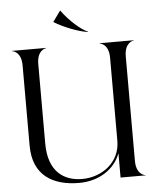

<svg xmlns="http://www.w3.org/2000/svg" viewBox="-64 -1040 907 1104"><g transform="rotate(-5 390.0 -488.0)"><path d="M587.5 -691.5V-212C587.5 -85 478 -11 368 -11C261.5 -11 173 -70.5 173 -232.5V-691.5C173 -771 222 -778.5 227 -778.5V-780H28V-778.5C33 -778.5 82.5 -771 82.5 -691.5V-228C82.5 -58 194.5 10 348.5 10C464 10 555 -51.5 587.5 -141V0H732V-1.5C727.5 -1.5 678 -9 678 -88.5V-691.5C678 -771 727.5 -778.5 732 -778.5V-780H533.5V-778.5C538.5 -778.5 587.5 -771 587.5 -691.5ZM325.5 -986.5H324.5L280.5 -925.5V-924.5C330.5 -893 416.5 -858 474 -850L475 -851.5C435.5 -868 371 -923.5 325.5 -986.5Z"/></g></svg>

Font: Beautique Display
Style: Regular
Weight: 400
Designer: Nhat-Quang Ngo
Version: Version 1.100;Glyphs 3.2.3 (3260)